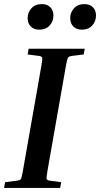

<svg xmlns="http://www.w3.org/2000/svg" viewBox="-22 -918 489 938"><path d="M113 -652 118 -680H392L387 -652L331 -645Q315 -643 310.5 -636.5Q306 -630 300 -596L210 -84Q204 -50 206 -43.5Q208 -37 223 -35L277 -28L272 0H-2L3 -28L59 -35Q76 -37 80 -43.5Q84 -50 90 -84L180 -596Q186 -630 184 -636.5Q182 -643 167 -645ZM170 -773Q144 -773 128.5 -788.5Q113 -804 113 -829Q113 -857 131.5 -877.5Q150 -898 182 -898Q208 -898 223.5 -883Q239 -868 239 -842Q239 -814 220.5 -793.5Q202 -773 170 -773ZM378 -773Q352 -773 336.5 -788.5Q321 -804 321 -829Q321 -857 339.5 -877.5Q358 -898 390 -898Q416 -898 431.5 -883Q447 -868 447 -842Q447 -814 428.5 -793.5Q410 -773 378 -773Z"/></svg>

Font: Inria Serif
Style: Bold Italic
Weight: 700
Italic angle: -10°
Designer: Black Foundry Team
Foundry: Black Foundry
Version: Version 1.000; ttfautohint (v1.8.3)